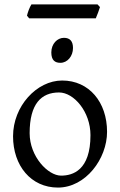

<svg xmlns="http://www.w3.org/2000/svg" viewBox="-20 -833 542 868"><path d="M256 -39C197 -39 114 -125 114 -231C114 -364 167 -415 247 -415C314 -415 389 -328 389 -222C389 -63 309 -39 256 -39ZM261 -469C146 -469 39 -353 39 -217C39 -84 120 15 242 15C367 15 464 -115 464 -237C464 -371 383 -469 261 -469ZM212 -596C212 -561 228 -549 253 -549C285 -549 310 -579 310 -616C310 -647 296 -662 269 -662C239 -662 212 -635 212 -596ZM432 -801 421 -813H122C120 -810 118 -806 116 -802L110 -788C106 -778 103 -767 102 -762L112 -750H413C417 -758 431 -796 432 -801Z"/></svg>

Font: Temporarium
Style: Regular
Weight: 400
Version: Version 1.1